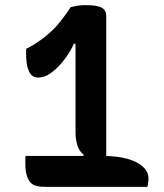

<svg xmlns="http://www.w3.org/2000/svg" viewBox="-20 -730 640 750"><path d="M256 -702Q260 -703 265 -704Q270 -705 276 -706.5Q282 -708 288.5 -708.5Q295 -709 301.5 -709.5Q308 -710 315 -710Q342 -710 360 -706Q378 -702 386.5 -693Q395 -684 395 -666Q395 -637 395 -599Q395 -561 395 -517.5Q395 -474 395 -427.5Q395 -381 395 -335Q395 -289 395 -245Q395 -201 395 -162.5Q395 -124 395 -94H306V-127Q296 -134 289 -146.5Q282 -159 278.5 -176Q275 -193 275 -212Q275 -228 275 -251Q275 -274 275 -302Q275 -330 275 -361.5Q275 -393 275 -424.5Q275 -456 275 -486.5Q275 -517 275 -544Q275 -571 275 -592L301 -559H244L281 -590Q272 -565 261.5 -544.5Q251 -524 238 -506Q225 -488 209 -471Q194 -456 180.5 -446Q167 -436 154 -431.5Q141 -427 127 -427Q114 -427 104 -436Q94 -445 88 -466Q82 -487 82 -520V-539Q113 -555 139.5 -574Q166 -593 190 -617Q204 -631 216.5 -647Q229 -663 239.5 -677.5Q250 -692 256 -702ZM80 -121Q82 -121 94.5 -121Q107 -121 127 -121Q147 -121 171.5 -121Q196 -121 223.5 -121Q251 -121 278 -121Q305 -121 330 -121Q355 -121 375 -121Q466 -121 513 -96Q560 -71 560 -33Q560 -28 559.5 -23.5Q559 -19 558.5 -15Q558 -11 557.5 -7.5Q557 -4 555 0Q553 0 534.5 0Q516 0 485.5 0Q455 0 419 0Q383 0 344.5 0Q306 0 270.5 0Q235 0 207.5 0Q180 0 164 0Q138 0 123.5 -3.5Q109 -7 100 -16Q89 -28 84 -47Q79 -66 79 -88Q79 -92 79 -95.5Q79 -99 79 -102.5Q79 -106 79 -109Q79 -112 79 -115Q79 -118 80 -121Z"/></svg>

Font: Recursive Casual SemiBold
Style: Regular
Weight: 600
Version: Version 1.047